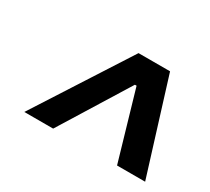

<svg xmlns="http://www.w3.org/2000/svg" viewBox="-74 -827 601 549"><g transform="rotate(30 226.5 -552.5)"><path d="M280.3 -660.2H305.7L299.8 -623H274.4ZM49.3 -397.5 248 -706.5H352.1L448.2 -397.5H355.5L285.6 -637.2H293L144.5 -397.5Z"/></g></svg>

Font: Inter 28pt Medium
Style: Italic
Weight: 500
Italic angle: -9.3988°
Designer: Rasmus Andersson
Foundry: rsms
Version: Version 4.001;git-66647c0bb